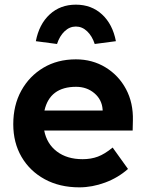

<svg xmlns="http://www.w3.org/2000/svg" viewBox="-20 -795 626 825"><path d="M321 10Q236 10 172 -25Q108 -60 72.5 -121Q37 -182 37 -261Q37 -343 71.5 -405.5Q106 -468 166.5 -504Q227 -540 306 -540Q377 -540 433.5 -505.5Q490 -471 521.5 -412Q553 -353 551 -277L550 -234H170Q181 -177 224.5 -144Q268 -111 335 -111Q371 -111 400.5 -122Q430 -133 464 -161L530 -69Q487 -31 431.5 -10.5Q376 10 321 10ZM307 -422Q194 -422 171 -320H421V-324Q418 -367 385.5 -394.5Q353 -422 307 -422ZM225 -606 134 -618Q148 -691 193.5 -733Q239 -775 306 -775Q373 -775 418.5 -733Q464 -691 478 -618L387 -606Q376 -640 354.5 -660.5Q333 -681 306 -681Q279 -681 257.5 -660.5Q236 -640 225 -606Z"/></svg>

Font: Lexend SemiBold
Style: Regular
Weight: 600
Designer: Bonnie Shaver-Troup, Thomas Jockin
Foundry: Lexend
Version: Version 1.005; ttfautohint (v1.8.3)